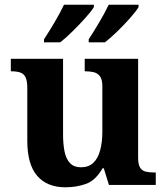

<svg xmlns="http://www.w3.org/2000/svg" viewBox="-20 -786 707 816"><path d="M258 10Q180.4 10 138.2 -38.5Q96 -87 96 -188V-412Q96 -441 89 -456.5Q82 -472 67 -477.5Q52 -483 28 -483H26V-536H248V-216Q248 -172.6 254.5 -141.3Q261 -110 277.8 -92.5Q294.6 -75 323.8 -75Q356 -75 376 -93.5Q396 -112 405.5 -146.7Q415 -181.4 415 -227V-419Q415 -447.9 405 -461.5Q395 -475 378.8 -479Q362.7 -483 342.6 -483H340V-536H567V-115.6Q567 -87 575.5 -73.5Q584 -60 599.7 -56.5Q615.4 -53 634 -53H642V0H443L421 -71H416.1Q386 -19 345.5 -4.5Q305 10 258 10ZM357 -619Q378 -651 402 -691.5Q426 -732 442 -766H569V-756Q559 -739 533.5 -710Q508 -681 478.5 -652.5Q449 -624 426 -606H357ZM167 -619Q188 -651 212 -691.5Q236 -732 252 -766H379V-756Q369 -739 343 -710Q317 -681 288 -652.5Q259 -624 236 -606H167Z"/></svg>

Font: Noto Serif Thai
Style: Regular
Weight: 400
Designer: Monotype Design Team
Foundry: Monotype Imaging Inc.
Version: Version 2.001